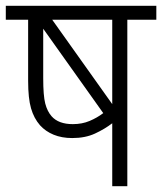

<svg xmlns="http://www.w3.org/2000/svg" viewBox="-20 -642 559 662"><path d="M519 -622V-574H419V0H367V-217Q341 -197 307.5 -181.5Q274 -166 229 -166Q193 -166 165 -177.5Q137 -189 118 -210Q97 -234 87 -268.5Q77 -303 77 -363V-574H0V-622ZM367 -574H160L367 -283ZM158 -241Q182 -214 231 -214Q263 -214 289 -225Q315 -236 336 -252L129 -543V-373Q129 -312 136 -285Q143 -258 158 -241Z"/></svg>

Font: Noto Sans SemiCondensed Light
Style: Italic
Weight: 300
Width: 4
Italic angle: -12°
Designer: Monotype Design Team
Foundry: Monotype Imaging Inc.
Version: Version 2.013; ttfautohint (v1.8.4.7-5d5b)